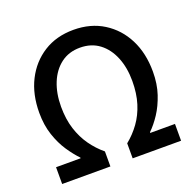

<svg xmlns="http://www.w3.org/2000/svg" viewBox="-131 -886 1036 1021"><g transform="rotate(-20 387.5 -375.0)"><path d="M51 0V-95H190V-99Q161 -129 132.5 -171.5Q104 -214 85 -270.5Q66 -327 66 -397Q66 -501 106 -580Q146 -659 218 -704.5Q290 -750 387 -750Q484 -750 556.5 -704.5Q629 -659 669 -580Q709 -501 709 -397Q709 -327 690 -270.5Q671 -214 643 -171.5Q615 -129 584 -99V-95H724V0H450V-85Q491 -118 522.5 -161.5Q554 -205 571.5 -261Q589 -317 589 -388Q589 -463 565 -522Q541 -581 496 -615Q451 -649 387 -649Q324 -649 279 -615Q234 -581 210 -522Q186 -463 186 -388Q186 -317 204 -261Q222 -205 253 -161.5Q284 -118 324 -85V0Z"/></g></svg>

Font: Noto Sans KR Medium
Style: Regular
Weight: 500
Designer: Ryoko NISHIZUKA  (kana, bopomofo & ideographs); Paul D. Hunt (Latin, Greek & Cyrillic); Sandoll Communications , Soo-you
Foundry: Adobe
Version: Version 2.004-H2;hotconv 1.0.118;makeotfexe 2.5.65603